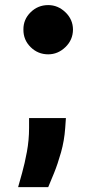

<svg xmlns="http://www.w3.org/2000/svg" viewBox="-20 -573 348 770"><path d="M244.3 -99.4 241.5 -59.7Q237.9 -8.5 224.6 38.4Q211.3 85.2 196.6 121.4Q181.8 157.7 173.3 177.6H52.6Q58.2 157.7 68.7 120.2Q79.2 82.7 87.9 35.7Q96.6 -11.4 96.6 -59.7V-99.4ZM173.3 -355.1Q132.1 -355.1 102.8 -384.1Q73.5 -413 73.9 -454.5Q73.5 -495 102.8 -523.8Q132.1 -552.6 173.3 -552.6Q212.4 -552.6 242.4 -523.8Q272.4 -495 272.7 -454.5Q272.4 -413 242.4 -384.1Q212.4 -355.1 173.3 -355.1Z"/></svg>

Font: Inter UI Black
Style: Regular
Weight: 900
Designer: Rasmus Andersson
Foundry: rsms
Version: 3.2;8d6f07862